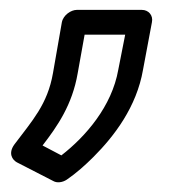

<svg xmlns="http://www.w3.org/2000/svg" viewBox="-20 -165 344 388"><path d="M104 149 66 129C96 90 126 47 137 -17L151 -95H233L219 -24C206 50 153 111 104 149ZM9 127C-4 145 5 158 14 163L88 201C95 205 106 204 115 198C134 185 152 169 169 152C211 110 256 51 269 -24L287 -120C290 -134 280 -145 267 -145H135C124 -145 108 -135 105 -120L87 -17C76 46 45 79 9 127Z"/></svg>

Font: Asimov
Style: WidOuIt
Weight: 500
Designer: Google
Version: Version 2.000980; 2014